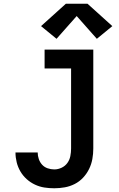

<svg xmlns="http://www.w3.org/2000/svg" viewBox="-20 -1001 640 1029"><path d="M271 8Q244 8 218 4Q192 0 167.5 -11.5Q143 -23 123 -41Q103 -59 89.5 -82Q76 -105 69.5 -131Q63 -157 63 -183Q63 -184 63 -184Q63 -184 63 -184H182Q182 -184 182 -184Q182 -184 182 -184Q182 -166 188 -148.5Q194 -131 206 -118Q218 -105 235.5 -99Q253 -93 271 -93Q291 -93 310 -102Q329 -111 341 -127.5Q353 -144 357 -164.5Q361 -185 361 -205V-634H219V-735H480V-205Q480 -177 475 -149Q470 -121 457.5 -95.5Q445 -70 425.5 -49Q406 -28 380.5 -15Q355 -2 327 3Q299 8 271 8ZM283 -793 200 -861 333 -981H449L582 -861L499 -793L391 -915Z"/></svg>

Font: Iosevka Slab Extended
Style: Bold
Weight: 700
Width: 7
Monospace: yes
Designer: Belleve Invis
Foundry: Belleve Invis
Version: Version 11.1.0; ttfautohint (v1.8.3)